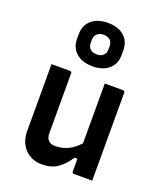

<svg xmlns="http://www.w3.org/2000/svg" viewBox="-157 -964 914 1077"><g transform="rotate(20 300.0 -425.5)"><path d="M191 -536Q202 -536 202 -525V-167Q202 -139 216.5 -125Q231 -111 255 -111Q296 -111 331 -127Q366 -143 399 -179V-536H508Q519 -536 519 -525V0H410Q399 0 399 -11V-87H382Q352 -41 315 -15Q278 11 222 11Q159 11 120 -30Q81 -71 81 -138V-536ZM300 -862Q362 -862 397.5 -830.5Q433 -799 433 -746V-718Q433 -666 397.5 -634.5Q362 -603 300 -603Q239 -603 203 -634.5Q167 -666 167 -718V-746Q167 -799 203 -830.5Q239 -862 300 -862ZM300 -791Q275 -791 261 -777.5Q247 -764 247 -741V-723Q247 -700 260 -688Q274 -674 300 -674Q326 -674 339.5 -687.5Q353 -701 353 -723V-741Q353 -764 341 -776Q326 -791 300 -791Z"/></g></svg>

Font: Recursive Sn Lnr St SmB
Style: Regular
Weight: 600
Version: Version 1.079;hotconv 1.0.112;makeotfexe 2.5.65598; ttfautoh